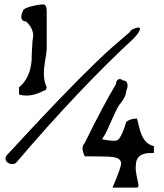

<svg xmlns="http://www.w3.org/2000/svg" viewBox="-20 -762 740 867"><path d="M176 -352Q122 -323 75 -333Q73 -334 70.5 -334Q68 -334 66 -335V-368Q117 -409 123 -492Q123 -498 123 -507Q123 -516 124 -529Q126 -579 130 -601Q130 -632 102 -661L98 -665Q79 -665 76 -683Q75 -694 83 -711Q83 -726 141 -738Q151 -740 160 -741Q169 -742 176 -742Q191 -741 191 -711V-540Q191 -537 188.5 -519Q186 -501 181 -469Q172 -406 191 -368Q191 -368 190 -365Q189 -362 187 -357Q182 -352 176 -352ZM51 -25Q27 -15 10 -32Q-4 -49 20 -71Q148 -210 246.5 -312.5Q345 -415 415 -482Q453 -519 491 -552.5Q529 -586 566 -617Q568 -624 579.5 -630Q591 -636 602 -637.5Q613 -639 612 -630Q609 -614 581 -586Q460 -474 327.5 -334Q195 -194 51 -25ZM593 7Q598 41 603.5 63Q609 85 598 85H488Q527 -5 527 -25Q525 -49 488 -53Q466 -56 394 -56H363Q344 -95 360 -113Q361 -115 363 -117Q405 -203 440.5 -269.5Q476 -336 504 -383Q504 -400 518 -405Q527 -406 534 -399Q553 -399 556 -380Q557 -367 550 -352Q550 -327 523 -294Q522 -292 519 -289Q512 -279 500.5 -255Q489 -231 472 -192Q464 -173 456 -158.5Q448 -144 441 -133Q498 -122 510 -129Q525 -137 543 -189Q544 -193 546 -198.5Q548 -204 550 -211Q557 -218 569 -222Q581 -226 589 -226L598 -227Q600 -222 602 -214.5Q604 -207 606 -197Q619 -139 643 -118Q658 -106 675 -102V-71H659Q631 -71 614 -60Q598 -48 595 -30.5Q592 -13 593 7Z"/></svg>

Font: New Tegomin
Style: Regular
Weight: 400
Designer: Kyosuke Nagai
Version: Version 1.000